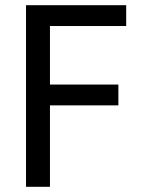

<svg xmlns="http://www.w3.org/2000/svg" viewBox="-20 -718 549 738"><path d="M80 0V-698H465V-618H172V-393H435V-313H172V0Z"/></svg>

Font: IBM Plex Sans Condensed Text
Style: Regular
Weight: 450
Width: 3
Designer: Mike Abbink, Paul van der Laan, Pieter van Rosmalen
Foundry: Bold Monday
Version: Version 1.1